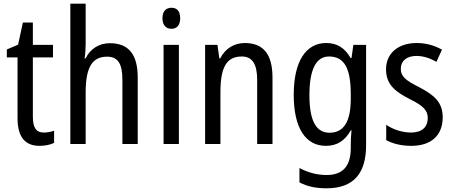

<svg xmlns="http://www.w3.org/2000/svg" viewBox="-20 -780 2454 1040"><path d="M217 -62C175 -62 158 -90 158 -148V-469H267V-537H158V-658H104L78 -538L17 -512V-469H75V-140C75 -34 119 10 194 10C224 10 253 4 273 -6V-72C257 -66 236 -62 217 -62Z M444 -543V-760H361V0H444V-278C444 -410 476 -473 560 -473C619 -473 643 -435 643 -347V0H726V-360C726 -484 678 -546 575 -546C519 -546 469 -517 444 -464H438C442 -487 444 -515 444 -543Z M909 -738C879 -738 860 -719 860 -681C860 -644 879 -624 909 -624C938 -624 956 -644 956 -681C956 -719 939 -738 909 -738ZM949 -537H866V0H949Z M1306 -547C1250 -547 1200 -518 1173 -464H1168L1158 -537H1091V0H1174V-279C1174 -413 1205 -474 1290 -474C1348 -474 1373 -431 1373 -347V0H1456V-360C1456 -488 1405 -547 1306 -547Z M1747 -547C1637 -547 1571 -448 1571 -266C1571 -87 1635 10 1745 10C1805 10 1848 -17 1880 -74H1884C1881 -48 1880 -15 1880 5V22C1880 123 1834 168 1749 168C1698 168 1649 155 1602 130V208C1644 230 1691 240 1749 240C1897 240 1963 157 1963 7V-537H1894L1884 -466H1879C1847 -522 1804 -547 1747 -547ZM1762 -474C1844 -474 1880 -412 1880 -269V-245C1880 -121 1842 -61 1765 -61C1692 -61 1656 -126 1656 -265C1656 -401 1691 -474 1762 -474Z M2378 -145C2378 -228 2329 -266 2252 -307C2177 -345 2151 -365 2151 -408C2151 -450 2183 -477 2236 -477C2274 -477 2311 -464 2344 -445L2374 -511C2333 -534 2288 -547 2237 -547C2138 -547 2071 -492 2071 -405C2071 -321 2122 -283 2200 -243C2273 -207 2297 -182 2297 -141C2297 -92 2266 -62 2206 -62C2156 -62 2105 -81 2072 -104V-21C2105 -3 2150 10 2208 10C2314 10 2378 -45 2378 -145Z"/></svg>

Font: Noto Sans Devanagari UI Condensed
Style: Regular
Weight: 400
Width: 3
Designer: Jelle Bosma - Monotype Design Team
Foundry: Monotype Imaging Inc.
Version: Version 2.004